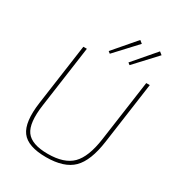

<svg xmlns="http://www.w3.org/2000/svg" viewBox="-211 -1034 1089 1179"><g transform="rotate(30 333.5 -444.5)"><path d="M456 -885 316 -734 302 -745 436 -901ZM596 -885 456 -734 442 -745 576 -901ZM625 -690 564 -254Q544 -109 483 -48.5Q422 12 294 12Q164 12 118.5 -49.5Q73 -111 93 -256L154 -690H179L118 -254Q99 -120 138.5 -65.5Q178 -11 293 -11Q409 -11 464.5 -66.5Q520 -122 539 -256L600 -690Z"/></g></svg>

Font: Ezarion Thin
Style: Italic
Weight: 250
Italic angle: -8°
Designer: Natanael Gama
Version: Version 1.001;PS 001.001;hotconv 1.0.70;makeotf.lib2.5.58329